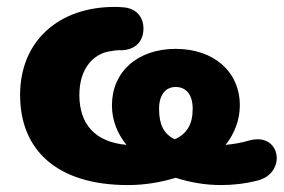

<svg xmlns="http://www.w3.org/2000/svg" viewBox="-20 -523 819 554"><path d="M349 11C398 11 444 3 487 -10C527 3 572 11 618 11C652 11 688 7 723 -2C809 -23 791 -145 697 -117C677 -111 653 -107 631 -105C657 -138 672 -177 672 -219C672 -316 597 -382 487 -382C377 -382 303 -316 303 -219C303 -177 318 -138 345 -105C255 -113 209 -164 209 -249C209 -327 251 -368 297 -375C304 -376 317 -379 332 -378C360 -379 393 -394 394 -440C394 -475 372 -500 334 -502C327 -503 318 -503 310 -503C151 -503 38 -406 38 -249C38 -87 148 11 349 11ZM439 -209C439 -250 458 -272 487 -272C517 -272 536 -250 536 -209C536 -165 520 -137 484 -121C452 -137 439 -164 439 -209Z"/></svg>

Font: Nunito Black
Style: Regular
Weight: 900
Designer: Vernon Adams
Foundry: Vernon Adams
Version: Version 3.602